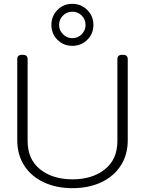

<svg xmlns="http://www.w3.org/2000/svg" viewBox="-20 -966 756 1001"><path d="M248 -836Q248 -882 279.5 -914Q311 -946 357 -946Q403 -946 435 -914Q467 -882 467 -836Q467 -790 435 -758.5Q403 -727 357 -727Q311 -727 279.5 -758.5Q248 -790 248 -836ZM426 -836Q426 -865 406 -885Q386 -905 357 -905Q329 -905 308.5 -885Q288 -865 288 -836Q288 -808 308.5 -787.5Q329 -767 357 -767Q386 -767 406 -787.5Q426 -808 426 -836ZM70 -235V-657Q70 -680 93 -680H101Q124 -680 124 -657V-231Q124 -135 189.5 -83Q255 -31 358 -31Q461 -31 526.5 -83Q592 -135 592 -231V-657Q592 -680 615 -680H623Q646 -680 646 -657V-235Q646 -159 609.5 -102.5Q573 -46 507.5 -15.5Q442 15 358 15Q274 15 208.5 -15.5Q143 -46 106.5 -102.5Q70 -159 70 -235Z"/></svg>

Font: Mitr ExtraLight
Style: Regular
Weight: 250
Designer: Thanarat Vachiruckul
Foundry: Cadson Demak Co.,Ltd.
Version: Version 1.000